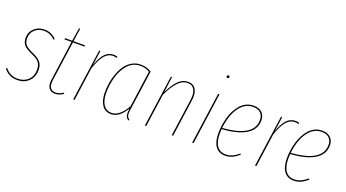

<svg xmlns="http://www.w3.org/2000/svg" viewBox="-54 -1261 3274 1816"><g transform="rotate(20 1582.5 -353.0)"><path d="M226.6 -528.3Q297.9 -528.3 347.2 -475.6L337.9 -466.8Q292 -515.1 226.1 -515.1Q172.4 -515.1 135.5 -481.7Q98.6 -448.2 98.6 -393.6Q98.6 -355 119.6 -330.6Q140.6 -306.2 196.8 -282.2Q254.9 -257.3 279.3 -227.1Q303.7 -196.8 303.7 -148.9Q303.7 -76.7 258.8 -33.7Q213.9 9.3 146 9.3Q98.6 9.3 65.9 -8.1Q33.2 -25.4 7.3 -56.6L17.1 -65.4Q42 -35.6 72 -19.8Q102.1 -3.9 146 -3.9Q207.5 -3.9 248.3 -42Q289.1 -80.1 289.1 -148.4Q289.1 -192.4 267.3 -219.5Q245.6 -246.6 189.5 -270.5Q129.9 -296.4 106.9 -323.5Q84 -350.6 84 -393.6Q84 -453.1 125.5 -490.7Q167 -528.3 226.6 -528.3Z M519.5 -505.4 463.4 -105Q456.1 -54.7 472.9 -29.1Q489.7 -3.4 525.9 -3.4Q561.5 -3.4 602.5 -29.8L608.9 -19.5Q564.5 9.3 524.9 9.3Q482.4 9.3 461.9 -20.5Q441.4 -50.3 449.2 -105L505.4 -505.4H434.1L436 -518.1H507.3L528.3 -650.4L540 -651.9L521 -518.1H638.7L635.3 -505.4Z M923.8 -528.3Q943.4 -528.3 961.9 -521.5L957 -508.8Q939.5 -515.6 922.4 -515.6Q872.1 -515.6 835.7 -472.9Q799.3 -430.2 767.1 -334L720.2 0H706.1L779.3 -518.1H791.5L770.5 -369.6Q799.3 -452.6 835.7 -490.5Q872.1 -528.3 923.8 -528.3Z M1197.3 -528.3Q1256.8 -528.3 1304.7 -497.1L1251 -115.7Q1242.2 -66.9 1245.8 -40.5Q1249.5 -14.2 1272 -1.5L1267.1 9.3Q1241.7 -3.9 1235.6 -31.2Q1229.5 -58.6 1236.3 -101.6Q1172.4 9.3 1087.4 9.3Q1028.8 9.3 996.6 -38.1Q964.4 -85.4 964.4 -166.5Q964.4 -215.8 972.4 -265.1Q980.5 -314.5 998.8 -362.3Q1017.1 -410.2 1043.5 -446.8Q1069.8 -483.4 1109.6 -505.9Q1149.4 -528.3 1197.3 -528.3ZM1196.8 -516.1Q1159.2 -516.1 1126.7 -501Q1094.2 -485.8 1070.8 -459.2Q1047.4 -432.6 1029.3 -398.4Q1011.2 -364.3 1000.2 -324.7Q989.3 -285.2 983.9 -245.6Q978.5 -206.1 978.5 -167Q978.5 -91.3 1006.8 -47.6Q1035.2 -3.9 1087.9 -3.9Q1171.4 -3.9 1238.3 -125.5L1289.6 -490.7Q1249.5 -516.1 1196.8 -516.1Z M1671.9 -528.3Q1726.6 -528.3 1750.5 -487.8Q1774.4 -447.3 1765.1 -377L1711.9 0H1697.8L1751 -376Q1760.3 -442.9 1739.7 -479.5Q1719.2 -516.1 1671.4 -516.1Q1620.1 -516.1 1576.2 -470.2Q1532.2 -424.3 1488.3 -331.1L1441.9 0H1427.7L1501 -518.1H1512.7L1491.7 -359.4Q1533.7 -445.8 1576.2 -487.1Q1618.7 -528.3 1671.9 -528.3Z M2008.3 -689Q2002.4 -689 1999 -692.4Q1995.6 -695.8 1995.6 -701.2Q1995.6 -707.5 1999.8 -711.9Q2003.9 -716.3 2010.7 -716.3Q2016.6 -716.3 2020 -712.6Q2023.4 -709 2023.4 -703.6Q2023.4 -697.3 2019.3 -693.1Q2015.1 -689 2008.3 -689ZM1990.2 -518.1 1917.5 0H1903.3L1976.6 -518.1Z M2447.3 -419.9Q2447.3 -371.6 2422.9 -334Q2398.4 -296.4 2353.8 -272.2Q2309.1 -248 2251.2 -234.1Q2193.4 -220.2 2121.6 -215.8Q2119.6 -194.8 2119.6 -169.9Q2119.6 -88.4 2150.4 -46.1Q2181.2 -3.9 2235.8 -3.9Q2272.9 -3.9 2303.2 -17.6Q2333.5 -31.2 2367.7 -60.1L2375 -50.3Q2338.9 -19.5 2306.6 -5.1Q2274.4 9.3 2235.8 9.3Q2173.8 9.3 2139.6 -36.9Q2105.5 -83 2105.5 -169.4Q2105.5 -209 2111.3 -249.8Q2117.2 -290.5 2128.7 -331.1Q2140.1 -371.6 2159.2 -407Q2178.2 -442.4 2202.6 -469.7Q2227.1 -497.1 2260.7 -512.7Q2294.4 -528.3 2333.5 -528.3Q2385.7 -528.3 2416.5 -499.3Q2447.3 -470.2 2447.3 -419.9ZM2332.5 -515.6Q2300.3 -515.6 2272 -503.9Q2243.7 -492.2 2222.2 -471.2Q2200.7 -450.2 2183.1 -422.9Q2165.5 -395.5 2153.6 -363Q2141.6 -330.6 2133.8 -296.9Q2126 -263.2 2122.6 -228Q2192.9 -232.9 2248.8 -246.1Q2304.7 -259.3 2346.4 -282.2Q2388.2 -305.2 2410.6 -340.1Q2433.1 -375 2433.1 -419.9Q2433.1 -464.8 2406.5 -490.2Q2379.9 -515.6 2332.5 -515.6Z M2753.9 -528.3Q2773.4 -528.3 2792 -521.5L2787.1 -508.8Q2769.5 -515.6 2752.4 -515.6Q2702.1 -515.6 2665.8 -472.9Q2629.4 -430.2 2597.2 -334L2550.3 0H2536.1L2609.4 -518.1H2621.6L2600.6 -369.6Q2629.4 -452.6 2665.8 -490.5Q2702.1 -528.3 2753.9 -528.3Z M3137.2 -419.9Q3137.2 -371.6 3112.8 -334Q3088.4 -296.4 3043.7 -272.2Q2999 -248 2941.2 -234.1Q2883.3 -220.2 2811.5 -215.8Q2809.6 -194.8 2809.6 -169.9Q2809.6 -88.4 2840.3 -46.1Q2871.1 -3.9 2925.8 -3.9Q2962.9 -3.9 2993.2 -17.6Q3023.4 -31.2 3057.6 -60.1L3064.9 -50.3Q3028.8 -19.5 2996.6 -5.1Q2964.4 9.3 2925.8 9.3Q2863.8 9.3 2829.6 -36.9Q2795.4 -83 2795.4 -169.4Q2795.4 -209 2801.3 -249.8Q2807.1 -290.5 2818.6 -331.1Q2830.1 -371.6 2849.1 -407Q2868.2 -442.4 2892.6 -469.7Q2917 -497.1 2950.7 -512.7Q2984.4 -528.3 3023.4 -528.3Q3075.7 -528.3 3106.4 -499.3Q3137.2 -470.2 3137.2 -419.9ZM3022.5 -515.6Q2990.2 -515.6 2961.9 -503.9Q2933.6 -492.2 2912.1 -471.2Q2890.6 -450.2 2873 -422.9Q2855.5 -395.5 2843.5 -363Q2831.5 -330.6 2823.7 -296.9Q2815.9 -263.2 2812.5 -228Q2882.8 -232.9 2938.7 -246.1Q2994.6 -259.3 3036.4 -282.2Q3078.1 -305.2 3100.6 -340.1Q3123 -375 3123 -419.9Q3123 -464.8 3096.4 -490.2Q3069.8 -515.6 3022.5 -515.6Z"/></g></svg>

Font: Fira Sans Compressed Hair
Style: Italic
Weight: 100
Width: 3
Italic angle: -8°
Designer: Carrois Corporate & Edenspiekermann AG
Foundry: Carrois Corporate GbR & Edenspiekermann AG
Version: Version 4.203;PS 004.203;hotconv 1.0.88;makeotf.lib2.5.64775